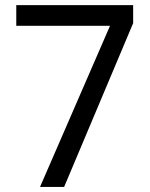

<svg xmlns="http://www.w3.org/2000/svg" viewBox="-20 -734 591 754"><path d="M137.2 0 412.1 -632.8H43.9V-713.9H502.9V-643.1L231.9 0Z"/></svg>

Font: Noto Sans Cham
Style: Regular
Weight: 400
Designer: Danh Hong
Foundry: Danh Hong
Version: Version 1.02